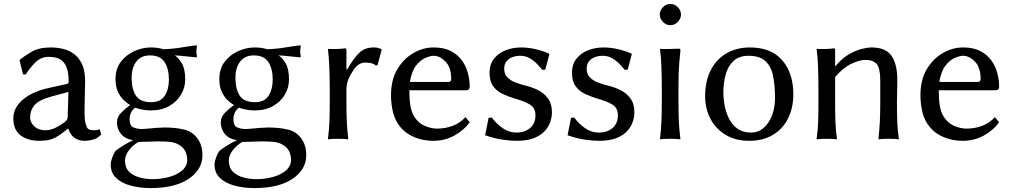

<svg xmlns="http://www.w3.org/2000/svg" viewBox="-20 -707 5153 978"><path d="M328.6 -50.8H324.7Q296.4 -27.3 274.7 -13.7Q252.9 0 231.4 5.1Q210 10.3 180.2 10.3Q122.1 10.3 85 -17.6Q47.9 -45.4 47.9 -104Q47.9 -157.7 95.5 -198.7Q143.1 -239.7 223.6 -257.8L322.3 -279.8Q329.6 -282.2 329.6 -292.5Q329.6 -336.9 319.6 -362.5Q309.6 -388.2 293.2 -399.9Q276.9 -411.6 259.8 -414.6Q242.7 -417.5 227.5 -417.5Q189.9 -417.5 161.6 -390.4Q133.3 -363.3 111.3 -327.6L97.2 -328.6L79.6 -399.4L83 -403.8Q103 -420.9 140.6 -443.1Q178.2 -465.3 238.8 -465.3Q269 -465.3 299.8 -458.3Q330.6 -451.2 356 -432.9Q381.3 -414.6 397.5 -381.1Q413.6 -347.7 413.6 -293.5Q413.6 -289.6 413.1 -268.8Q412.6 -248 412.1 -221.2Q411.6 -194.3 411.1 -169.9Q410.6 -145.5 410.6 -133.3Q410.6 -98.1 415.8 -78.4Q420.9 -58.6 428.2 -50.8Q433.6 -46.4 442.4 -44.9Q451.2 -43.5 459 -43.5Q465.3 -43.5 472.4 -44.4Q479.5 -45.4 487.8 -48.8L495.6 -22.5Q477.1 -2 454.3 4.2Q431.6 10.3 411.6 10.3Q381.3 10.3 359.6 -4.9Q337.9 -20 328.6 -50.8ZM328.6 -238.8 238.8 -214.4Q177.2 -197.3 155.3 -170.9Q133.3 -144.5 133.3 -108.4Q133.3 -84 154.5 -63.7Q175.8 -43.5 212.4 -43.5Q236.3 -43.5 261.7 -55.7Q287.1 -67.9 309.6 -85Q315.9 -89.8 320.3 -95.9Q324.7 -102.1 324.7 -112.3Z M923.3 -302.2Q923.3 -260.7 902.1 -224.9Q880.9 -189 841.6 -166.7Q802.2 -144.5 747.6 -144.5Q724.1 -144.5 701.9 -149.2Q679.7 -153.8 668.5 -158.7Q651.4 -144.5 645.8 -129.9Q640.1 -115.2 640.1 -100.1Q640.1 -65.9 659.9 -57.9Q679.7 -49.8 701.7 -49.8Q706.1 -49.8 714.1 -50.3Q722.2 -50.8 732.4 -51.8Q750.5 -53.7 776.9 -55.7Q803.2 -57.6 817.4 -57.6Q836.4 -57.6 863.8 -55.7Q891.1 -53.7 919.4 -46.6Q947.8 -39.6 966.8 -22.5Q1011.2 16.1 1011.2 83Q1011.2 156.7 941.2 203.9Q871.1 251 747.6 251Q690.9 251 644.8 238.3Q598.6 225.6 571.3 199.2Q543.9 172.9 543.9 131.3Q543.9 116.7 551.3 96.4Q558.6 76.2 568.4 61.5Q589.4 45.4 612.8 31.2Q636.2 17.1 658.2 7.3Q615.7 0 595.7 -25.4Q575.7 -50.8 575.7 -84Q575.7 -111.3 597.9 -133.5Q620.1 -155.8 643.1 -171.9Q628.4 -180.2 611.1 -196.3Q593.8 -212.4 581.1 -238.8Q568.4 -265.1 568.4 -304.2Q568.4 -356.9 595.7 -392.6Q623 -428.2 665 -446.8Q707 -465.3 748.5 -465.3Q784.2 -465.3 813 -456.1Q853.5 -458 880.9 -461.7Q908.2 -465.3 931.6 -469.5Q955.1 -473.6 980.5 -476.1L983.4 -472.7Q980.5 -459 980.5 -445.3Q980.5 -432.6 983.4 -417.5L980.5 -414.6Q947.8 -417.5 921.1 -420.7Q894.5 -423.8 870.1 -424.8Q888.2 -413.6 905.8 -385.3Q923.3 -356.9 923.3 -302.2ZM616.7 110.4Q616.7 146.5 637 167Q657.2 187.5 689.7 196.5Q722.2 205.6 755.9 205.6Q801.3 205.6 842 194.3Q882.8 183.1 908.2 160.9Q933.6 138.7 933.6 106.9Q933.6 85.9 924.6 65.2Q915.5 44.4 892.1 30.8Q871.1 18.1 844.7 15.6Q818.4 13.2 779.8 13.2Q769.5 13.2 739.7 14.6Q710 16.1 685.5 16.1Q658.2 30.8 637.5 57.4Q616.7 84 616.7 110.4ZM840.3 -301.3Q840.3 -356.9 818.1 -390.9Q795.9 -424.8 744.1 -424.8Q698.7 -424.8 674.6 -393.6Q650.4 -362.3 650.4 -309.6Q650.4 -254.9 671.6 -220.7Q692.9 -186.5 750.5 -186.5Q797.9 -186.5 819.1 -219.2Q840.3 -252 840.3 -301.3Z M1452.1 -302.2Q1452.1 -260.7 1430.9 -224.9Q1409.7 -189 1370.4 -166.7Q1331.1 -144.5 1276.4 -144.5Q1252.9 -144.5 1230.7 -149.2Q1208.5 -153.8 1197.3 -158.7Q1180.2 -144.5 1174.6 -129.9Q1168.9 -115.2 1168.9 -100.1Q1168.9 -65.9 1188.7 -57.9Q1208.5 -49.8 1230.5 -49.8Q1234.9 -49.8 1242.9 -50.3Q1251 -50.8 1261.2 -51.8Q1279.3 -53.7 1305.7 -55.7Q1332 -57.6 1346.2 -57.6Q1365.2 -57.6 1392.6 -55.7Q1419.9 -53.7 1448.2 -46.6Q1476.6 -39.6 1495.6 -22.5Q1540 16.1 1540 83Q1540 156.7 1470 203.9Q1399.9 251 1276.4 251Q1219.7 251 1173.6 238.3Q1127.4 225.6 1100.1 199.2Q1072.8 172.9 1072.8 131.3Q1072.8 116.7 1080.1 96.4Q1087.4 76.2 1097.2 61.5Q1118.2 45.4 1141.6 31.2Q1165 17.1 1187 7.3Q1144.5 0 1124.5 -25.4Q1104.5 -50.8 1104.5 -84Q1104.5 -111.3 1126.7 -133.5Q1148.9 -155.8 1171.9 -171.9Q1157.2 -180.2 1139.9 -196.3Q1122.6 -212.4 1109.9 -238.8Q1097.2 -265.1 1097.2 -304.2Q1097.2 -356.9 1124.5 -392.6Q1151.9 -428.2 1193.8 -446.8Q1235.8 -465.3 1277.3 -465.3Q1313 -465.3 1341.8 -456.1Q1382.3 -458 1409.7 -461.7Q1437 -465.3 1460.4 -469.5Q1483.9 -473.6 1509.3 -476.1L1512.2 -472.7Q1509.3 -459 1509.3 -445.3Q1509.3 -432.6 1512.2 -417.5L1509.3 -414.6Q1476.6 -417.5 1450 -420.7Q1423.3 -423.8 1398.9 -424.8Q1417 -413.6 1434.6 -385.3Q1452.1 -356.9 1452.1 -302.2ZM1145.5 110.4Q1145.5 146.5 1165.8 167Q1186 187.5 1218.5 196.5Q1251 205.6 1284.7 205.6Q1330.1 205.6 1370.8 194.3Q1411.6 183.1 1437 160.9Q1462.4 138.7 1462.4 106.9Q1462.4 85.9 1453.4 65.2Q1444.3 44.4 1420.9 30.8Q1399.9 18.1 1373.5 15.6Q1347.2 13.2 1308.6 13.2Q1298.3 13.2 1268.6 14.6Q1238.8 16.1 1214.4 16.1Q1187 30.8 1166.3 57.4Q1145.5 84 1145.5 110.4ZM1369.1 -301.3Q1369.1 -356.9 1346.9 -390.9Q1324.7 -424.8 1272.9 -424.8Q1227.5 -424.8 1203.4 -393.6Q1179.2 -362.3 1179.2 -309.6Q1179.2 -254.9 1200.4 -220.7Q1221.7 -186.5 1279.3 -186.5Q1326.7 -186.5 1347.9 -219.2Q1369.1 -252 1369.1 -301.3Z M1744.6 -354 1747.6 -352.1Q1782.7 -412.6 1811.3 -439Q1839.8 -465.3 1881.8 -465.3Q1897 -465.3 1901.6 -463.9Q1906.2 -462.4 1920.4 -458L1924.3 -454.1L1903.3 -375.5L1895 -373Q1884.3 -382.3 1869.9 -385.3Q1855.5 -388.2 1839.8 -388.2Q1806.2 -388.2 1780.8 -351.1Q1763.7 -324.7 1754.2 -302.2Q1744.6 -279.8 1744.6 -246.1V-190.9Q1744.6 -130.4 1746.6 -87.9Q1748.5 -45.4 1753.9 0L1751.5 2.9Q1742.2 1 1727.1 0.5Q1711.9 0 1702.1 0Q1692.9 0 1677.2 0.5Q1661.6 1 1652.3 2.9L1650.4 0Q1656.2 -43.5 1658 -87.4Q1659.7 -131.3 1659.7 -190.9V-249Q1659.7 -308.6 1657.5 -364.7Q1655.3 -420.9 1650.4 -455.1L1652.3 -458Q1670.4 -457 1695.8 -457.5Q1721.2 -458 1738.3 -460.9Q1744.6 -460.9 1744.6 -450.2Z M2351.1 -110.4 2372.6 -84Q2342.3 -42.5 2293.7 -16.1Q2245.1 10.3 2187.5 10.3Q2134.8 10.3 2090.8 -8.1Q2046.9 -26.4 2019.5 -59.6Q1993.2 -91.3 1982.4 -133.5Q1971.7 -175.8 1971.7 -221.7Q1971.7 -300.3 2003.7 -354Q2035.6 -407.7 2085.2 -436.5Q2134.8 -465.3 2188.5 -465.3Q2242.2 -465.3 2277.1 -446.8Q2312 -428.2 2333.3 -398.7Q2354.5 -369.1 2363.5 -334.2Q2372.6 -299.3 2372.6 -265.1Q2372.6 -247.1 2353 -247.1H2064.9Q2064.9 -201.2 2070.6 -168Q2076.2 -134.8 2090.3 -112.3Q2112.8 -77.6 2146 -64.7Q2179.2 -51.8 2205.6 -51.8Q2249 -51.8 2286.4 -66.2Q2323.7 -80.6 2351.1 -110.4ZM2067.9 -289.6H2263.2Q2278.3 -289.6 2278.3 -304.2Q2278.3 -363.3 2249.5 -393.1Q2220.7 -422.9 2188.5 -422.9Q2173.3 -422.9 2147.7 -412.4Q2122.1 -401.9 2099.6 -373.3Q2077.1 -344.7 2067.9 -289.6Z M2468.8 -106.9 2484.9 -108.4Q2507.3 -77.6 2539.6 -54.7Q2571.8 -31.7 2610.4 -31.7Q2652.3 -31.7 2679.9 -54.7Q2707.5 -77.6 2707.5 -119.6Q2707.5 -158.7 2677.2 -175.8Q2647 -192.9 2600.1 -205.6Q2568.8 -215.3 2539.6 -229Q2510.3 -242.7 2491.9 -268.1Q2473.6 -293.5 2473.6 -335.9Q2473.6 -380.4 2497.3 -409.2Q2521 -438 2557.6 -451.7Q2594.2 -465.3 2633.3 -465.3Q2673.8 -465.3 2713.4 -455.3Q2752.9 -445.3 2776.4 -433.6L2778.3 -430.2L2757.3 -352.1L2742.7 -351.1Q2730.5 -365.7 2714.8 -382.1Q2699.2 -398.4 2678 -410.6Q2656.7 -422.9 2629.4 -422.9Q2595.2 -422.9 2571.8 -406Q2548.3 -389.2 2548.3 -356Q2548.3 -329.6 2564.7 -313Q2581.1 -296.4 2604 -287.6Q2627 -278.8 2647 -273.4Q2685.1 -265.1 2718 -249.3Q2751 -233.4 2771.2 -205.8Q2791.5 -178.2 2791.5 -134.8Q2791.5 -112.3 2783.4 -87.4Q2775.4 -62.5 2755.6 -40.3Q2735.8 -18.1 2700.9 -3.9Q2666 10.3 2611.3 10.3Q2581.1 10.3 2538.8 4.2Q2496.6 -2 2451.2 -18.1Z M2888.7 -106.9 2904.8 -108.4Q2927.2 -77.6 2959.5 -54.7Q2991.7 -31.7 3030.3 -31.7Q3072.3 -31.7 3099.9 -54.7Q3127.4 -77.6 3127.4 -119.6Q3127.4 -158.7 3097.2 -175.8Q3066.9 -192.9 3020 -205.6Q2988.8 -215.3 2959.5 -229Q2930.2 -242.7 2911.9 -268.1Q2893.6 -293.5 2893.6 -335.9Q2893.6 -380.4 2917.2 -409.2Q2940.9 -438 2977.5 -451.7Q3014.2 -465.3 3053.2 -465.3Q3093.8 -465.3 3133.3 -455.3Q3172.9 -445.3 3196.3 -433.6L3198.2 -430.2L3177.2 -352.1L3162.6 -351.1Q3150.4 -365.7 3134.8 -382.1Q3119.1 -398.4 3097.9 -410.6Q3076.7 -422.9 3049.3 -422.9Q3015.1 -422.9 2991.7 -406Q2968.3 -389.2 2968.3 -356Q2968.3 -329.6 2984.6 -313Q3001 -296.4 3023.9 -287.6Q3046.9 -278.8 3066.9 -273.4Q3105 -265.1 3137.9 -249.3Q3170.9 -233.4 3191.2 -205.8Q3211.4 -178.2 3211.4 -134.8Q3211.4 -112.3 3203.4 -87.4Q3195.3 -62.5 3175.5 -40.3Q3155.8 -18.1 3120.8 -3.9Q3085.9 10.3 3031.2 10.3Q3001 10.3 2958.7 4.2Q2916.5 -2 2871.1 -18.1Z M3351.1 -249Q3351.1 -308.6 3349.1 -364.7Q3347.2 -420.9 3341.8 -455.1L3343.8 -458Q3360.8 -457 3389.4 -457.5Q3418 -458 3436 -459Q3442.4 -459 3444.1 -457.5Q3445.8 -456.1 3445.8 -448.2Q3442.4 -416.5 3440.2 -389.9Q3438 -363.3 3437 -335Q3436 -306.6 3436 -266.1V-190.9Q3436 -130.4 3438 -87.9Q3439.9 -45.4 3445.8 0L3443.4 2.9Q3434.1 1 3418.7 0.5Q3403.3 0 3393.6 0Q3384.3 0 3368.7 0.5Q3353 1 3343.8 2.9L3341.8 0Q3347.2 -43.5 3349.1 -87.4Q3351.1 -131.3 3351.1 -190.9ZM3340.8 -632.8Q3340.8 -654.3 3357.2 -670.7Q3373.5 -687 3394.5 -687Q3416 -687 3432.4 -670.7Q3448.7 -654.3 3448.7 -632.8Q3448.7 -611.8 3432.4 -595.2Q3416 -578.6 3394.5 -578.6Q3373.5 -578.6 3357.2 -595.2Q3340.8 -611.8 3340.8 -632.8Z M3571.8 -217.3Q3571.8 -292.5 3599.6 -348.1Q3627.4 -403.8 3679.4 -434.6Q3731.4 -465.3 3800.3 -465.3Q3907.7 -465.3 3964.4 -400.1Q4021 -335 4021 -226.6Q4021 -157.7 3994.1 -103.8Q3967.3 -49.8 3916.7 -19.8Q3866.2 10.3 3796.4 10.3Q3726.6 10.3 3676 -20.3Q3625.5 -50.8 3598.6 -102.3Q3571.8 -153.8 3571.8 -217.3ZM3793 -422.9Q3743.7 -422.9 3715.3 -395.5Q3687 -368.2 3675.8 -325.2Q3664.6 -282.2 3664.6 -235.4Q3664.6 -204.6 3671.1 -169.7Q3677.7 -134.8 3693.1 -103.3Q3708.5 -71.8 3736.1 -51.8Q3763.7 -31.7 3805.7 -31.7Q3841.8 -31.7 3868.9 -54.7Q3896 -77.6 3911.9 -117.7Q3927.7 -157.7 3927.7 -207.5Q3927.7 -272.5 3917.7 -320.8Q3907.7 -369.1 3878.4 -396Q3849.1 -422.9 3793 -422.9Z M4548.8 -190.9Q4548.8 -130.4 4550.3 -87.9Q4551.8 -45.4 4558.6 0L4555.7 2.9Q4546.4 1 4531.2 0.5Q4516.1 0 4506.3 0Q4497.1 0 4481.4 0.5Q4465.8 1 4456.5 2.9L4454.6 0Q4459.5 -43.5 4461.7 -87.4Q4463.9 -131.3 4463.9 -190.9V-294.4Q4463.9 -359.4 4446 -380.6Q4428.2 -401.9 4387.7 -401.9Q4358.9 -401.9 4316.7 -382.1Q4274.4 -362.3 4233.9 -314.5V-190.9Q4233.9 -130.4 4235.4 -87.9Q4236.8 -45.4 4243.2 0L4241.2 2.9Q4231.9 1 4216.3 0.5Q4200.7 0 4191.4 0Q4181.6 0 4166.3 0.5Q4150.9 1 4141.6 2.9L4139.6 0Q4146 -43.5 4147.5 -87.4Q4148.9 -131.3 4148.9 -190.9V-249Q4148.9 -308.6 4147 -364.7Q4145 -420.9 4139.6 -455.1L4141.6 -458Q4159.2 -457 4184.8 -457.5Q4210.4 -458 4227.5 -460.9Q4233.9 -460.9 4233.9 -450.2V-373L4235.8 -370.1Q4269.5 -410.6 4304.2 -430.4Q4338.9 -450.2 4368.9 -457.8Q4398.9 -465.3 4419.4 -465.3Q4491.2 -465.3 4521 -422.9Q4550.8 -380.4 4550.8 -297.9Q4550.8 -272.5 4549.8 -244.4Q4548.8 -216.3 4548.8 -190.9Z M5047.9 -110.4 5069.3 -84Q5039.1 -42.5 4990.5 -16.1Q4941.9 10.3 4884.3 10.3Q4831.5 10.3 4787.6 -8.1Q4743.7 -26.4 4716.3 -59.6Q4689.9 -91.3 4679.2 -133.5Q4668.5 -175.8 4668.5 -221.7Q4668.5 -300.3 4700.4 -354Q4732.4 -407.7 4782 -436.5Q4831.5 -465.3 4885.3 -465.3Q4939 -465.3 4973.9 -446.8Q5008.8 -428.2 5030 -398.7Q5051.3 -369.1 5060.3 -334.2Q5069.3 -299.3 5069.3 -265.1Q5069.3 -247.1 5049.8 -247.1H4761.7Q4761.7 -201.2 4767.3 -168Q4772.9 -134.8 4787.1 -112.3Q4809.6 -77.6 4842.8 -64.7Q4876 -51.8 4902.3 -51.8Q4945.8 -51.8 4983.2 -66.2Q5020.5 -80.6 5047.9 -110.4ZM4764.6 -289.6H4960Q4975.1 -289.6 4975.1 -304.2Q4975.1 -363.3 4946.3 -393.1Q4917.5 -422.9 4885.3 -422.9Q4870.1 -422.9 4844.5 -412.4Q4818.8 -401.9 4796.4 -373.3Q4773.9 -344.7 4764.6 -289.6Z"/></svg>

Font: Kurinto Seri
Style: Regular
Weight: 400
Designer: Kurinto was developed by Clint Goss from a range of fonts that are compatible with the SIL Open Font License Version 1.1
Foundry: Clinton F. Goss
Version: Version 2.196; July 25, 2020